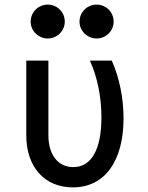

<svg xmlns="http://www.w3.org/2000/svg" viewBox="-20 -803 640 833"><path d="M465 -540H370C402 -470 420 -384 420 -294C420 -155 377 -78 298 -78C232 -78 190 -131 190 -216V-540H94V-216C94 -78 174 10 296 10C433 10 516 -102 516 -290C516 -377 498 -466 465 -540ZM113 -709C113 -669 147 -636 187 -636C228 -636 261 -669 261 -709C261 -751 228 -783 187 -783C147 -783 113 -751 113 -709ZM325 -709C325 -669 359 -636 399 -636C440 -636 473 -669 473 -709C473 -751 440 -783 399 -783C359 -783 325 -751 325 -709Z"/></svg>

Font: CommitMono
Style: 500Regular
Weight: 500
Monospace: yes
Designer: Eigil Nikolajsen
Foundry: Eigil Nikolajsen
Version: Version 1.143